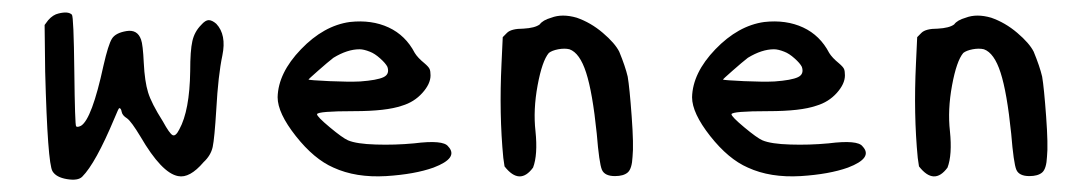

<svg xmlns="http://www.w3.org/2000/svg" viewBox="-20 -384 1735 309"><path d="M74.2 -362.3Q89.8 -366.2 95.7 -360.4Q98.6 -357.4 99.6 -269.5Q100.6 -182.6 102.5 -180.7Q104.5 -178.7 110.4 -181.6Q127.9 -192.4 146.5 -278.3Q154.3 -312.5 160.2 -321.8Q166 -331.1 183.6 -334Q201.2 -336.9 207 -320.3Q210 -312.5 211.4 -282.7Q212.9 -252.9 218.3 -235.4Q223.6 -217.8 242.2 -188.5Q252.9 -168.9 257.8 -166.5Q262.7 -164.1 268.6 -175.8Q285.2 -206.1 286.1 -269.5Q286.1 -302.7 289.6 -317.9Q293 -333 303.7 -343.8Q310.5 -351.6 315.9 -351.6Q321.3 -351.6 328.1 -345.7Q344.7 -328.1 337.9 -294.9Q331.1 -262.7 328.1 -208Q325.2 -161.1 322.3 -147.5Q319.3 -133.8 307.6 -123Q285.2 -96.7 266.6 -100.6Q240.2 -105.5 206.1 -164.1Q191.4 -188.5 184.6 -193.4Q176.8 -198.2 175.8 -204.1Q174.8 -210 171.9 -210Q170.9 -210 164.1 -193.4Q133.8 -121.1 112.3 -99.6Q105.5 -92.8 87.9 -95.7Q70.3 -98.6 64.5 -108.4Q56.6 -121.1 52.7 -268.6L51.8 -343.8L57.6 -351.6Q65.4 -360.4 74.2 -362.3Z M543 -348.6Q578.1 -352.5 605.5 -339.8Q632.8 -327.1 647.5 -298.8Q652.3 -291 663.1 -282.2Q669.9 -276.4 671.4 -272.9Q672.9 -269.5 672.9 -262.7Q672.9 -249 659.7 -234.4Q646.5 -219.7 627 -213.9Q601.6 -205.1 549.8 -205.1Q491.2 -205.1 490.2 -200.2Q490.2 -196.3 510.7 -179.2Q531.2 -162.1 540 -158.2Q553.7 -152.3 585 -151.4Q615.2 -150.4 646.5 -153.3Q693.4 -159.2 701.2 -148.4Q718.8 -129.9 677.7 -114.3Q647.5 -103.5 601.6 -100.6Q552.7 -97.7 516.6 -114.3Q485.4 -127.9 456.1 -165Q426.8 -202.1 426.8 -227.5Q427.7 -266.6 464.4 -304.7Q501 -342.8 543 -348.6ZM575.2 -300.8Q565.4 -304.7 558.6 -304.7Q539.1 -304.7 516.6 -291Q507.8 -284.2 491.7 -270Q475.6 -255.9 476.6 -255.9Q478.5 -254.9 510.3 -253.4Q542 -252 559.6 -252.9Q586.9 -254.9 597.2 -259.8Q607.4 -264.6 603.5 -276.4Q600.6 -282.2 591.8 -290Q583 -297.9 575.2 -300.8Z M867.2 -355.5Q884.8 -362.3 908.2 -355.5Q930.7 -347.7 950.2 -331.1Q969.7 -314.5 976.6 -300.8Q986.3 -277.3 990.2 -260.7Q993.2 -243.2 996.6 -196.8Q1000 -150.4 998 -131.8Q997.1 -112.3 990.2 -106.4Q983.4 -100.6 969.7 -100.6Q953.1 -100.6 948.7 -110.8Q944.3 -121.1 940.4 -168.9Q933.6 -235.4 923.3 -267.1Q913.1 -298.8 896.5 -304.7Q888.7 -306.6 878.4 -304.7Q868.2 -302.7 863.3 -298.8Q852.5 -286.1 845.2 -246.6Q837.9 -207 841.8 -172.9Q845.7 -134.8 837.9 -114.3Q816.4 -85 792 -116.2L790 -129.9Q783.2 -200.2 787.1 -281.2L789.1 -324.2L795.9 -331.1Q802.7 -337.9 822.3 -337.9Q840.8 -338.9 848.6 -344.7Q853.5 -351.6 867.2 -355.5Z M1210 -348.6Q1245.1 -352.5 1272.5 -339.8Q1299.8 -327.1 1314.5 -298.8Q1319.3 -291 1330.1 -282.2Q1336.9 -276.4 1338.4 -272.9Q1339.8 -269.5 1339.8 -262.7Q1339.8 -249 1326.7 -234.4Q1313.5 -219.7 1293.9 -213.9Q1268.6 -205.1 1216.8 -205.1Q1158.2 -205.1 1157.2 -200.2Q1157.2 -196.3 1177.7 -179.2Q1198.2 -162.1 1207 -158.2Q1220.7 -152.3 1252 -151.4Q1282.2 -150.4 1313.5 -153.3Q1360.4 -159.2 1368.2 -148.4Q1385.7 -129.9 1344.7 -114.3Q1314.5 -103.5 1268.6 -100.6Q1219.7 -97.7 1183.6 -114.3Q1152.3 -127.9 1123 -165Q1093.8 -202.1 1093.8 -227.5Q1094.7 -266.6 1131.3 -304.7Q1168 -342.8 1210 -348.6ZM1242.2 -300.8Q1232.4 -304.7 1225.6 -304.7Q1206.1 -304.7 1183.6 -291Q1174.8 -284.2 1158.7 -270Q1142.6 -255.9 1143.6 -255.9Q1145.5 -254.9 1177.2 -253.4Q1209 -252 1226.6 -252.9Q1253.9 -254.9 1264.2 -259.8Q1274.4 -264.6 1270.5 -276.4Q1267.6 -282.2 1258.8 -290Q1250 -297.9 1242.2 -300.8Z M1534.2 -355.5Q1551.8 -362.3 1575.2 -355.5Q1597.7 -347.7 1617.2 -331.1Q1636.7 -314.5 1643.6 -300.8Q1653.3 -277.3 1657.2 -260.7Q1660.2 -243.2 1663.6 -196.8Q1667 -150.4 1665 -131.8Q1664.1 -112.3 1657.2 -106.4Q1650.4 -100.6 1636.7 -100.6Q1620.1 -100.6 1615.7 -110.8Q1611.3 -121.1 1607.4 -168.9Q1600.6 -235.4 1590.3 -267.1Q1580.1 -298.8 1563.5 -304.7Q1555.7 -306.6 1545.4 -304.7Q1535.2 -302.7 1530.3 -298.8Q1519.5 -286.1 1512.2 -246.6Q1504.9 -207 1508.8 -172.9Q1512.7 -134.8 1504.9 -114.3Q1483.4 -85 1459 -116.2L1457 -129.9Q1450.2 -200.2 1454.1 -281.2L1456.1 -324.2L1462.9 -331.1Q1469.7 -337.9 1489.3 -337.9Q1507.8 -338.9 1515.6 -344.7Q1520.5 -351.6 1534.2 -355.5Z"/></svg>

Font: JasonHandwriting3
Style: Regular
Weight: 400
Version: Version 1.24.9